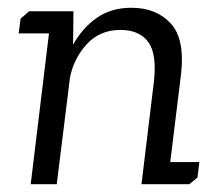

<svg xmlns="http://www.w3.org/2000/svg" viewBox="-20 -474 563 494"><path d="M55 -445H169L168 -359Q192 -402 229 -428Q266 -454 318 -454Q382 -454 419 -414Q456 -374 446 -285L418 -57H493L488 -17L467 0H344L376 -264Q384 -336 361 -366.5Q338 -397 290 -397Q236 -397 202.5 -359.5Q169 -322 160 -274L126 0H59L106 -388H28L33 -426Z"/></svg>

Font: Zilla Slab
Style: Italic
Weight: 400
Italic angle: -6°
Designer: Typotheque.com
Foundry: Typotheque type foundry
Version: Version 1.1; 2017; ttfautohint (v1.6)